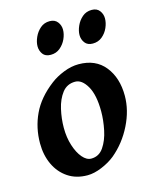

<svg xmlns="http://www.w3.org/2000/svg" viewBox="-100 -684 609 768"><g transform="rotate(-15 205.0 -299.5)"><path d="M393.1 -251Q393.1 -190.9 363 -130.4Q333 -69.8 282.7 -27.8Q259.3 -8.8 227.1 4.6Q194.8 18.1 167.5 18.1Q120.6 18.1 86.7 -4.6Q52.7 -27.3 34.4 -66.4Q16.1 -105.5 16.1 -154.3Q16.1 -218.8 42.5 -274.9Q68.8 -331.1 128.9 -377Q152.3 -395 184.3 -407.7Q216.3 -420.4 246.6 -420.4Q316.9 -420.4 355 -372.8Q393.1 -325.2 393.1 -251ZM285.6 -214.8Q285.6 -283.2 264.4 -319.8Q243.2 -356.4 215.3 -356.4Q181.6 -356.4 161.6 -330.6Q141.6 -304.7 132.8 -266.1Q124 -227.5 124 -189.5Q124 -149.4 134.8 -116Q145.5 -82.5 162.6 -62.5Q179.7 -42.5 198.7 -42.5Q231 -42.5 250 -70.3Q269 -98.1 277.3 -138.2Q285.6 -178.2 285.6 -214.8ZM396.5 -570.3Q396.5 -551.8 387.9 -532.2Q379.4 -512.7 363 -499Q346.7 -485.4 323.7 -485.4Q302.2 -485.4 291.5 -499.5Q280.8 -513.7 280.8 -531.7Q280.8 -549.3 289.6 -569.1Q298.3 -588.9 314.5 -602.8Q330.6 -616.7 353.5 -616.7Q375 -616.7 385.7 -602.5Q396.5 -588.4 396.5 -570.3ZM222.7 -570.3Q222.7 -551.8 213.9 -532.2Q205.1 -512.7 188.7 -499Q172.4 -485.4 149.9 -485.4Q127.4 -485.4 117.2 -499.5Q106.9 -513.7 106.9 -531.7Q106.9 -549.3 115.7 -569.1Q124.5 -588.9 140.6 -602.8Q156.7 -616.7 179.2 -616.7Q200.7 -616.7 211.7 -602.5Q222.7 -588.4 222.7 -570.3Z"/></g></svg>

Font: Dai Banna SIL SemiBold
Style: Italic
Weight: 600
Italic angle: -11°
Designer: Victor Gaultney
Foundry: SIL International
Version: Version 4.000